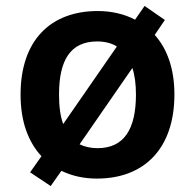

<svg xmlns="http://www.w3.org/2000/svg" viewBox="-20 -589 654 644"><path d="M565 -272C565 -358 541 -425 499 -472L533 -522L465 -569L433 -523C397 -542 354 -552 308 -552C148 -552 49 -452 49 -272C49 -182 74 -114 119 -65L81 -11L150 35L186 -16C221 1 261 10 305 10C465 10 565 -92 565 -272ZM178 -272C178 -387 216 -450 306 -450C332 -450 355 -444 372 -433L192 -173C182 -200 178 -233 178 -272ZM436 -272C436 -157 397 -92 307 -92C284 -92 263 -97 247 -105L424 -361C432 -337 436 -307 436 -272Z"/></svg>

Font: Noto Sans Bengali SemiBold
Style: Regular
Weight: 600
Designer: Jelle Bosma - Monotype Design Team
Foundry: Monotype Imaging Inc.
Version: Version 2.003